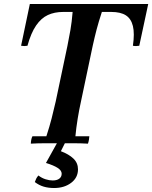

<svg xmlns="http://www.w3.org/2000/svg" viewBox="-20 -720 765 965"><path d="M135 2Q135 -6 137 -17Q139 -28 143 -35H213Q229 -84 239.5 -125Q250 -166 260 -210L319 -490Q327 -529 334 -569.5Q341 -610 345 -660H298Q254 -660 220.5 -644.5Q187 -629 161.5 -592Q136 -555 118 -490Q102 -487 86 -490L130 -700H725L680 -490Q663 -487 648 -490Q657 -552 648 -589Q639 -626 612.5 -643Q586 -660 539 -660H492Q475 -608 465.5 -571.5Q456 -535 446 -490L387 -210Q378 -170 370.5 -124Q363 -78 359 -35H429Q429 -29 427 -17.5Q425 -6 422 2Q388 0 350.5 0Q313 0 278 0Q244 0 207 0Q170 0 135 2ZM173 162Q190 175 209 181Q228 187 245 187Q266 187 278 178Q290 169 290 153Q290 137 270 124Q250 111 211 99L266 0H306L286 40Q326 55 349 77Q372 99 372 131Q372 173 337.5 199Q303 225 252 225Q223 225 199.5 218Q176 211 155 195Q158 186 162 178Q166 170 173 162Z"/></svg>

Font: Poltawski Nowy Medium
Style: Italic
Weight: 500
Italic angle: -12°
Version: Version 1.001;gftools[0.9.25]